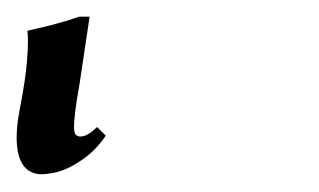

<svg xmlns="http://www.w3.org/2000/svg" viewBox="-355 39 375 226"><path d="M-306.6 244.1Q-314 244.1 -320.6 240.2Q-327.1 236.3 -331.1 227.3Q-335 218.3 -335.4 203.6V200.2Q-335.4 187 -332 168.9Q-324.7 131.8 -323 108.2Q-321.3 84.5 -322.8 75.2Q-316.9 73.7 -309.1 72Q-301.3 70.3 -293 68.1Q-284.7 65.9 -276.6 63.5Q-268.6 61 -261.7 58.6H-249.5L-261.2 136.7Q-265.1 158.7 -266.6 171.1Q-268.1 183.6 -267.8 189.9Q-267.6 196.3 -265.4 198Q-263.2 199.7 -260.3 199.7Q-252 199.7 -240.7 188.5L-230.5 198.7Q-240.2 212.9 -251.2 221.7Q-262.2 230.5 -272.5 235.6Q-282.7 240.7 -291.7 242.4Q-300.8 244.1 -306.6 244.1Z"/></svg>

Font: Akkhara
Style: Italic
Weight: 400
Italic angle: -7°
Designer: J. Victor Gaultney
Version: Version 1.00 June 13, 2006, initial release